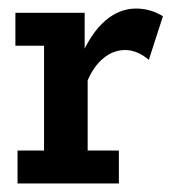

<svg xmlns="http://www.w3.org/2000/svg" viewBox="-20 -429 404 449"><path d="M21 0V-77H83V-322H16V-399H178V-284L168 -294Q193 -352 226 -380.5Q259 -409 298 -409Q332 -409 361 -391L328 -289Q314 -301 300 -306.5Q286 -312 273 -312Q245 -312 222 -293Q199 -274 185 -241V-77H258V0Z"/></svg>

Font: Rokkitt SemiBold SemiBold
Style: Regular
Weight: 600
Version: Version 3.103